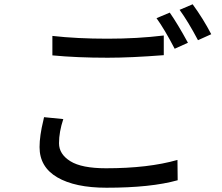

<svg xmlns="http://www.w3.org/2000/svg" viewBox="-20 -855 1040 898"><path d="M478 23Q331 23 248 -25.5Q165 -74 165 -167Q165 -220 183 -293L186 -307L276 -298Q256 -238 256 -185Q256 -134 309 -101Q362 -68 476 -68Q674 -68 810 -107L811 -12Q686 23 478 23ZM484 -585Q340 -585 225 -596V-687Q340 -674 483 -674Q623 -674 746 -689V-597Q592 -585 484 -585ZM906 -667Q860 -754 820 -809L881 -835Q930 -768 968 -695ZM797 -627Q749 -719 712 -770L774 -796Q811 -743 859 -655Z"/></svg>

Font: LXGW 975 Gothic SC
Style: Regular
Weight: 400
Version: Version 2.01;February 25, 2021